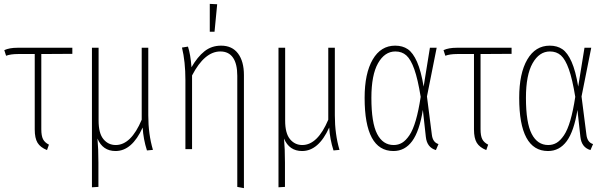

<svg xmlns="http://www.w3.org/2000/svg" viewBox="-20 -765 3111 985"><path d="M351.1 -488.8 191.9 -487.8V-102.1Q191.9 -68.4 200.7 -51Q209.5 -33.7 231 -22.9L221.2 4.9Q187 -8.8 172.6 -32.5Q158.2 -56.2 158.2 -101.1V-487.8H71.8Q34.7 -487.8 11.2 -479L2 -507.8Q28.3 -520 69.8 -520H351.1Z M764.6 3.9 733.9 6.8Q715.3 -50.8 711.9 -110.8Q657.2 9.8 572.8 9.8Q506.8 9.8 480 -54.2Q484.9 -2.9 484.9 68.8V193.8L451.7 195.8V-520H485.8V-146Q485.8 -81.1 510.7 -51Q535.6 -21 573.7 -21Q652.3 -21 707 -150.9V-520H740.7V-173.8Q740.7 -76.2 764.6 3.9Z M1094.2 -743.2 1080.6 -602.1H1056.2V-745.1ZM1114.3 -530.8Q1170.9 -530.8 1201.2 -490.5Q1231.4 -450.2 1231.4 -379.9V200.2L1197.3 193.8V-376Q1197.3 -437.5 1175.3 -469.2Q1153.3 -501 1110.4 -501Q1029.3 -501 965.3 -377.9V0H931.2V-354Q931.2 -448.7 913.6 -521L944.3 -525.9Q957.5 -486.3 962.4 -419.9Q992.7 -473.1 1029.1 -502Q1065.4 -530.8 1114.3 -530.8Z M1721.7 3.9 1690.9 6.8Q1672.4 -50.8 1668.9 -110.8Q1614.3 9.8 1529.8 9.8Q1463.9 9.8 1437 -54.2Q1441.9 -2.9 1441.9 68.8V193.8L1408.7 195.8V-520H1442.9V-146Q1442.9 -81.1 1467.8 -51Q1492.7 -21 1530.8 -21Q1609.4 -21 1664.1 -150.9V-520H1697.8V-173.8Q1697.8 -76.2 1721.7 3.9Z M2007.3 -530.8Q2045.4 -530.8 2072 -512.7Q2098.6 -494.6 2119.4 -447.8Q2140.1 -400.9 2153.3 -320.8L2185.5 -520H2220.2L2170.4 -270L2195.3 -75.2Q2199.7 -34.7 2229.5 -25.9L2216.3 4.9Q2170.4 -8.3 2164.6 -63L2149.4 -201.2Q2131.8 -91.8 2094.5 -41Q2057.1 9.8 1998.5 9.8Q1850.6 9.8 1850.6 -263.2Q1850.6 -388.7 1892.1 -459.7Q1933.6 -530.8 2007.3 -530.8ZM2008.3 -501Q1953.6 -501 1919.4 -440.7Q1885.3 -380.4 1885.3 -263.2Q1885.3 -134.8 1914.8 -77.9Q1944.3 -21 1999.5 -21Q2023.4 -21 2042.7 -32.5Q2062 -43.9 2080.3 -71Q2098.6 -98.1 2113 -147.5Q2127.4 -196.8 2138.2 -268.1Q2123.5 -358.9 2105.5 -409.7Q2087.4 -460.4 2064.7 -480.7Q2042 -501 2008.3 -501Z M2604.5 -488.8 2445.3 -487.8V-102.1Q2445.3 -68.4 2454.1 -51Q2462.9 -33.7 2484.4 -22.9L2474.6 4.9Q2440.4 -8.8 2426 -32.5Q2411.6 -56.2 2411.6 -101.1V-487.8H2325.2Q2288.1 -487.8 2264.6 -479L2255.4 -507.8Q2281.7 -520 2323.2 -520H2604.5Z M2800.3 -530.8Q2838.4 -530.8 2865 -512.7Q2891.6 -494.6 2912.4 -447.8Q2933.1 -400.9 2946.3 -320.8L2978.5 -520H3013.2L2963.4 -270L2988.3 -75.2Q2992.7 -34.7 3022.5 -25.9L3009.3 4.9Q2963.4 -8.3 2957.5 -63L2942.4 -201.2Q2924.8 -91.8 2887.5 -41Q2850.1 9.8 2791.5 9.8Q2643.6 9.8 2643.6 -263.2Q2643.6 -388.7 2685.1 -459.7Q2726.6 -530.8 2800.3 -530.8ZM2801.3 -501Q2746.6 -501 2712.4 -440.7Q2678.2 -380.4 2678.2 -263.2Q2678.2 -134.8 2707.8 -77.9Q2737.3 -21 2792.5 -21Q2816.4 -21 2835.7 -32.5Q2855 -43.9 2873.3 -71Q2891.6 -98.1 2906 -147.5Q2920.4 -196.8 2931.2 -268.1Q2916.5 -358.9 2898.4 -409.7Q2880.4 -460.4 2857.7 -480.7Q2835 -501 2801.3 -501Z"/></svg>

Font: Fira Sans Compressed UltraLight
Style: Regular
Weight: 200
Width: 1
Designer: Carrois Corporate & Edenspiekermann AG
Foundry: Carrois Corporate GbR & Edenspiekermann AG
Version: Version 4.203;PS 004.203;hotconv 1.0.88;makeotf.lib2.5.64775